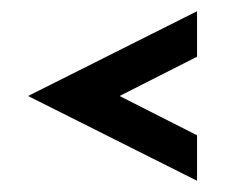

<svg xmlns="http://www.w3.org/2000/svg" viewBox="-20 -426 401 342"><path d="M331 -185 193 -255 331 -325V-406L30 -255L331 -104Z"/></svg>

Font: Venice Serif Bold
Style: Regular
Weight: 700
Designer: Bruno Pierini
Foundry: Unio | Creative Solutions
Version: Version 1.000;PS 001.000;hotconv 1.0.70;makeotf.lib2.5.58329